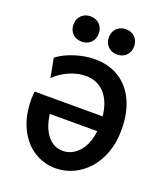

<svg xmlns="http://www.w3.org/2000/svg" viewBox="-172 -1090 1060 1220"><g transform="rotate(20 357.5 -480.0)"><path d="M122.1 -515.1 97.7 -644.5Q127.9 -668.5 170.2 -686.5Q212.4 -704.6 258.8 -714.8Q305.2 -725.1 346.7 -725.1Q443.8 -725.1 513.9 -680.7Q584 -636.2 621.6 -554.7Q659.2 -473.1 659.2 -361.3Q659.2 -273.4 633.5 -204.1Q607.9 -134.8 564 -86.7Q520 -38.6 463.9 -13.2Q407.7 12.2 346.7 12.2Q267.6 12.2 200.9 -30Q134.3 -72.3 94 -153.6Q53.7 -234.9 53.7 -351.6Q53.7 -368.7 55.4 -384.5Q57.1 -400.4 57.1 -400.4H517.1Q506.8 -498 457.8 -551.8Q408.7 -605.5 329.6 -605.5Q274.9 -605.5 218.8 -580.8Q162.6 -556.2 122.1 -515.1ZM517.1 -300.3H196.3Q207.5 -210.4 249.3 -158.9Q291 -107.4 351.6 -107.4Q414.1 -107.4 460.2 -158.2Q506.3 -209 517.1 -300.3ZM382.3 -886.2Q382.3 -923.8 406.5 -947.8Q430.7 -971.7 467.8 -971.7Q505.4 -971.7 529.3 -947.8Q553.2 -923.8 553.2 -886.2Q553.2 -848.1 529.3 -824.5Q505.4 -800.8 467.8 -800.8Q430.7 -800.8 406.5 -824.5Q382.3 -848.1 382.3 -886.2ZM143.1 -886.2Q143.1 -923.8 167.2 -947.8Q191.4 -971.7 228.5 -971.7Q266.1 -971.7 290 -947.8Q314 -923.8 314 -886.2Q314 -848.1 290 -824.5Q266.1 -800.8 228.5 -800.8Q191.4 -800.8 167.2 -824.5Q143.1 -848.1 143.1 -886.2Z"/></g></svg>

Font: Andika
Style: Bold
Weight: 700
Designer: Victor Gaultney, Annie Olsen, Julie Remington, Don Collingsworth, Eric Hays, Becca Hirsbrunner
Foundry: SIL International
Version: Version 6.101